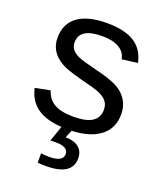

<svg xmlns="http://www.w3.org/2000/svg" viewBox="-139 -626 777 926"><g transform="rotate(20 250.0 -162.5)"><path d="M341.8 124Q341.8 211.9 208 211.9Q187.5 211.9 165 210V162.1Q188 165 207 165Q277.8 165 277.8 125Q277.8 87.9 212.9 87.9Q189.9 87.9 186 88.9L213.9 8.8Q132.8 3.9 87.4 -28.8Q42 -61.5 27.8 -124L105 -139.2Q117.2 -97.2 152.1 -77.1Q187 -57.1 250 -57.1Q315.4 -57.1 346.7 -77.4Q377.9 -97.7 377.9 -139.2Q377.9 -169.9 356.7 -189.7Q335.4 -209.5 288.1 -222.2L225.1 -238.8Q144.5 -259.8 117.2 -276.9Q48.8 -316.4 48.8 -389.2Q48.8 -461.4 100.3 -499.3Q151.9 -537.1 250 -537.1Q339.4 -537.1 390.1 -505.9Q440.9 -474.6 455.1 -407.2L375 -397Q368.7 -432.6 336.4 -451.4Q304.2 -470.2 250 -470.2Q133.8 -470.2 133.8 -397Q133.8 -375 146 -359.9Q159.2 -344.7 181.2 -335Q200.7 -326.2 276.9 -307.1Q342.3 -291.5 377.9 -274.9Q409.2 -260.3 425.8 -242.2Q463.9 -204.1 463.9 -146Q463.9 -74.2 412.1 -34.2Q360.4 5.9 266.1 9.8L250 48.8Q294.9 49.3 318.4 69.3Q341.8 89.4 341.8 124Z"/></g></svg>

Font: Libra Sans Modern
Style: Regular
Weight: 400
Foundry: Stefan Peev, Context Ltd
Version: Version 1.000